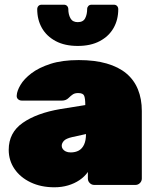

<svg xmlns="http://www.w3.org/2000/svg" viewBox="-20 -785 662 815"><path d="M211 10Q154 10 110 -11Q66 -32 41.5 -68Q17 -104 17 -149Q17 -222 76.5 -263.5Q136 -305 236 -322L342 -339V-340Q342 -366 337.5 -378Q333 -390 312 -390Q298 -390 289.5 -384.5Q281 -379 271 -369Q260 -358 243 -358H73Q63 -358 56.5 -364Q50 -370 51 -380Q52 -399 67 -424.5Q82 -450 113.5 -474Q145 -498 194.5 -514Q244 -530 314 -530Q382 -530 432.5 -515.5Q483 -501 516 -473.5Q549 -446 565.5 -405.5Q582 -365 582 -314V-27Q582 -16 574 -8Q566 0 555 0H380Q369 0 361 -8Q353 -16 353 -27V-55Q339 -35 317.5 -20.5Q296 -6 269 2Q242 10 211 10ZM280 -138Q300 -138 314.5 -146Q329 -154 337 -171.5Q345 -189 345 -215V-216L286 -203Q260 -197 251 -187Q242 -177 242 -166Q242 -159 246.5 -152.5Q251 -146 259.5 -142Q268 -138 280 -138ZM310 -590Q255 -590 216.5 -610.5Q178 -631 158 -666Q138 -701 138 -746Q138 -754 143 -759.5Q148 -765 157 -765H251Q260 -765 265 -759.5Q270 -754 270 -746Q270 -724 279 -707.5Q288 -691 310 -691Q333 -691 341.5 -707.5Q350 -724 350 -747Q350 -754 355 -759.5Q360 -765 369 -765H463Q472 -765 477 -759.5Q482 -754 482 -746Q482 -701 462 -666Q442 -631 403.5 -610.5Q365 -590 310 -590Z"/></svg>

Font: Rubik Black
Style: Regular
Weight: 900
Designer: Hubert and Fischer
Foundry: Hubert and Fischer
Version: Version 2.300;gftools[0.9.30]